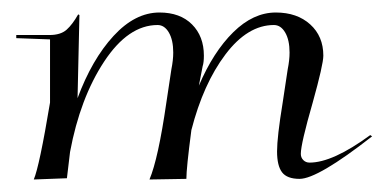

<svg xmlns="http://www.w3.org/2000/svg" viewBox="-20 -286 615 307"><path d="M87 -1 34 1Q43 -20 60 -122V-223L6 -225V-230H59Q77 -230 86.5 -238.5Q96 -247 105 -263L107 -262L104 -129Q127 -191 161.5 -228.5Q196 -266 235 -266Q268 -266 287 -247Q306 -228 306 -197Q306 -186 304 -180L298 -149Q321 -203 353 -234.5Q385 -266 421 -266Q455 -266 476 -247Q497 -228 497 -197Q497 -183 480 -122Q461 -56 461 -40Q461 -34 465 -30Q469 -26 475 -26Q512 -26 572 -70L575 -68Q488 0 459 0Q439 0 431 -10.5Q423 -21 423 -44Q423 -67 432 -122L440 -175Q443 -190 443 -202Q443 -222 436 -234Q429 -246 418 -246Q376 -246 340.5 -199Q305 -152 286 -78Q278 -17 278 0L219 1Q233 -32 246 -122L254 -175Q257 -190 257 -202Q257 -222 250 -234Q243 -246 232 -246Q185 -246 146.5 -187.5Q108 -129 92 -43Q89 -19 87 -1Z"/></svg>

Font: Kleymissky
Style: Regular
Weight: 500
Italic angle: -8°
Designer: gluk
Foundry: gluk
Version: Version 0.283